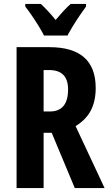

<svg xmlns="http://www.w3.org/2000/svg" viewBox="-20 -953 552 973"><path d="M230 -714Q465 -714 465 -507Q465 -441 440.5 -393.5Q416 -346 363 -314L510 0H359L242 -280H201V0H64V-714ZM229 -598H201V-388H232Q325 -388 325 -500Q325 -598 229 -598ZM203 -773Q193 -793 176.5 -820Q160 -847 141.5 -874Q123 -901 108 -920V-933H187Q221 -902 262 -852Q285 -879 302 -897.5Q319 -916 338 -933H416V-920Q402 -901 384 -874.5Q366 -848 349.5 -821Q333 -794 322 -773Z"/></svg>

Font: Noto Sans Arabic ExtCond
Style: Bold
Weight: 700
Width: 2
Designer: Monotype Design Team, Nadine Chahine, Nizar Qandah and Khaled Hosny
Foundry: Monotype Imaging Inc.
Version: Version 2.012; ttfautohint (v1.8.4.7-5d5b)